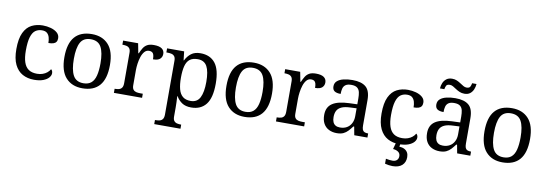

<svg xmlns="http://www.w3.org/2000/svg" viewBox="-67 -1217 5511 1939"><g transform="rotate(10 2688.5 -247.0)"><path d="M283 10Q217 10 165.5 -18Q114 -46 84.5 -106.5Q55 -167 55 -265Q55 -372 84.5 -433.5Q114 -495 164.5 -520.5Q215 -546 278 -546Q320 -546 360 -535Q400 -524 426 -501.5Q452 -479 452 -444Q452 -421 442 -407Q432 -393 412.5 -387Q393 -381 363 -381Q363 -413 355.5 -439Q348 -465 330 -480.5Q312 -496 278 -496Q240 -496 211.5 -476Q183 -456 167.5 -406Q152 -356 152 -266Q152 -195 167.5 -148Q183 -101 216 -78Q249 -55 303 -55Q334 -55 360 -64Q386 -73 405.5 -89Q425 -105 436 -125Q444 -119 448.5 -109.5Q453 -100 453 -86Q453 -63 434 -41Q415 -19 377.5 -4.5Q340 10 283 10Z M779 10Q671 10 609 -59Q547 -128 547 -269Q547 -409 606.5 -477.5Q666 -546 782 -546Q890 -546 952 -477.5Q1014 -409 1014 -269Q1014 -128 954.5 -59Q895 10 779 10ZM781 -42Q831 -42 861 -67.5Q891 -93 904 -144Q917 -195 917 -269Q917 -381 886 -437Q855 -493 780 -493Q705 -493 674.5 -437Q644 -381 644 -269Q644 -157 675 -99.5Q706 -42 781 -42Z M1102 0V-42H1105Q1128 -42 1146.5 -47Q1165 -52 1176 -67.5Q1187 -83 1187 -114V-426Q1187 -456 1175.5 -470.5Q1164 -485 1145.5 -489.5Q1127 -494 1105 -494H1102V-536H1256L1275 -437H1280Q1293 -467 1308 -492Q1323 -517 1348 -531.5Q1373 -546 1417 -546Q1472 -546 1498.5 -527Q1525 -508 1525 -473Q1525 -442 1503.5 -422Q1482 -402 1432 -402Q1432 -430 1427 -447Q1422 -464 1410.5 -472Q1399 -480 1379 -480Q1351 -480 1332 -458Q1313 -436 1302 -402Q1291 -368 1286 -331.5Q1281 -295 1281 -266V-109Q1281 -80 1292.5 -65.5Q1304 -51 1322.5 -46.5Q1341 -42 1363 -42H1391V0Z M1558 240V198H1566Q1589 198 1607.5 193Q1626 188 1637 172.5Q1648 157 1648 126V-426Q1648 -456 1636.5 -470.5Q1625 -485 1606.5 -489.5Q1588 -494 1566 -494H1553V-536H1728L1738 -446H1742Q1765 -492 1801 -519Q1837 -546 1895 -546Q1994 -546 2046.5 -479.5Q2099 -413 2099 -269Q2099 -124 2046.5 -57Q1994 10 1895 10Q1837 10 1800.5 -14.5Q1764 -39 1742 -78H1738Q1740 -49 1741 -16.5Q1742 16 1742 35V131Q1742 160 1753.5 174.5Q1765 189 1783.5 193.5Q1802 198 1824 198H1827V240ZM1879 -54Q1945 -54 1973.5 -109.5Q2002 -165 2002 -270Q2002 -377 1973.5 -429.5Q1945 -482 1878 -482Q1826 -482 1796.5 -459Q1767 -436 1754.5 -388.5Q1742 -341 1742 -269Q1742 -200 1754.5 -152Q1767 -104 1797 -79Q1827 -54 1879 -54Z M2441 10Q2333 10 2271 -59Q2209 -128 2209 -269Q2209 -409 2268.5 -477.5Q2328 -546 2444 -546Q2552 -546 2614 -477.5Q2676 -409 2676 -269Q2676 -128 2616.5 -59Q2557 10 2441 10ZM2443 -42Q2493 -42 2523 -67.5Q2553 -93 2566 -144Q2579 -195 2579 -269Q2579 -381 2548 -437Q2517 -493 2442 -493Q2367 -493 2336.5 -437Q2306 -381 2306 -269Q2306 -157 2337 -99.5Q2368 -42 2443 -42Z M2764 0V-42H2767Q2790 -42 2808.5 -47Q2827 -52 2838 -67.5Q2849 -83 2849 -114V-426Q2849 -456 2837.5 -470.5Q2826 -485 2807.5 -489.5Q2789 -494 2767 -494H2764V-536H2918L2937 -437H2942Q2955 -467 2970 -492Q2985 -517 3010 -531.5Q3035 -546 3079 -546Q3134 -546 3160.5 -527Q3187 -508 3187 -473Q3187 -442 3165.5 -422Q3144 -402 3094 -402Q3094 -430 3089 -447Q3084 -464 3072.5 -472Q3061 -480 3041 -480Q3013 -480 2994 -458Q2975 -436 2964 -402Q2953 -368 2948 -331.5Q2943 -295 2943 -266V-109Q2943 -80 2954.5 -65.5Q2966 -51 2984.5 -46.5Q3003 -42 3025 -42H3053V0Z M3387 10Q3343 10 3307.5 -7.5Q3272 -25 3252 -60.5Q3232 -96 3232 -150Q3232 -230 3288.5 -268Q3345 -306 3460 -310L3543 -313V-373Q3543 -409 3537 -436.5Q3531 -464 3511 -480Q3491 -496 3450 -496Q3412 -496 3392 -482Q3372 -468 3365.5 -443.5Q3359 -419 3359 -387Q3317 -387 3295.5 -401.5Q3274 -416 3274 -450Q3274 -485 3298.5 -506Q3323 -527 3364 -536.5Q3405 -546 3454 -546Q3546 -546 3591.5 -507Q3637 -468 3637 -373V-114Q3637 -86 3643 -70.5Q3649 -55 3663 -48.5Q3677 -42 3699 -42H3702V0H3567L3551 -86H3543Q3522 -58 3502 -36.5Q3482 -15 3455.5 -2.5Q3429 10 3387 10ZM3410 -52Q3451 -52 3480.5 -69Q3510 -86 3526.5 -117.5Q3543 -149 3543 -191V-272L3479 -269Q3422 -267 3389.5 -252Q3357 -237 3343 -210.5Q3329 -184 3329 -145Q3329 -114 3338 -93.5Q3347 -73 3365 -62.5Q3383 -52 3410 -52Z M4028 10Q3962 10 3910.5 -18Q3859 -46 3829.5 -106.5Q3800 -167 3800 -265Q3800 -372 3829.5 -433.5Q3859 -495 3909.5 -520.5Q3960 -546 4023 -546Q4065 -546 4105 -535Q4145 -524 4171 -501.5Q4197 -479 4197 -444Q4197 -421 4187 -407Q4177 -393 4157.5 -387Q4138 -381 4108 -381Q4108 -413 4100.5 -439Q4093 -465 4075 -480.5Q4057 -496 4023 -496Q3985 -496 3956.5 -476Q3928 -456 3912.5 -406Q3897 -356 3897 -266Q3897 -195 3912.5 -148Q3928 -101 3961 -78Q3994 -55 4048 -55Q4079 -55 4105 -64Q4131 -73 4150.5 -89Q4170 -105 4181 -125Q4189 -119 4193.5 -109.5Q4198 -100 4198 -86Q4198 -63 4179 -41Q4160 -19 4122.5 -4.5Q4085 10 4028 10ZM4000 240Q3984 240 3962.5 237Q3941 234 3923 229V178Q3941 182 3959.5 184Q3978 186 3991 186Q4020 186 4036 170.5Q4052 155 4052 130Q4052 101 4030.5 86Q4009 71 3977 69L3998 -9H4045L4035 34Q4068 36 4089.5 48Q4111 60 4121.5 79.5Q4132 99 4132 126Q4132 179 4098 209.5Q4064 240 4000 240Z M4442 10Q4398 10 4362.5 -7.5Q4327 -25 4307 -60.5Q4287 -96 4287 -150Q4287 -230 4343.5 -268Q4400 -306 4515 -310L4598 -313V-373Q4598 -409 4592 -436.5Q4586 -464 4566 -480Q4546 -496 4505 -496Q4467 -496 4447 -482Q4427 -468 4420.5 -443.5Q4414 -419 4414 -387Q4372 -387 4350.5 -401.5Q4329 -416 4329 -450Q4329 -485 4353.5 -506Q4378 -527 4419 -536.5Q4460 -546 4509 -546Q4601 -546 4646.5 -507Q4692 -468 4692 -373V-114Q4692 -86 4698 -70.5Q4704 -55 4718 -48.5Q4732 -42 4754 -42H4757V0H4622L4606 -86H4598Q4577 -58 4557 -36.5Q4537 -15 4510.5 -2.5Q4484 10 4442 10ZM4465 -52Q4506 -52 4535.5 -69Q4565 -86 4581.5 -117.5Q4598 -149 4598 -191V-272L4534 -269Q4477 -267 4444.5 -252Q4412 -237 4398 -210.5Q4384 -184 4384 -145Q4384 -114 4393 -93.5Q4402 -73 4420 -62.5Q4438 -52 4465 -52ZM4588 -606Q4561 -606 4539 -615.5Q4517 -625 4498.5 -637.5Q4480 -650 4463.5 -659.5Q4447 -669 4431 -669Q4401 -669 4393 -652.5Q4385 -636 4382 -616H4337Q4339 -647 4350.5 -673.5Q4362 -700 4384.5 -717Q4407 -734 4443 -734Q4470 -734 4491.5 -724.5Q4513 -715 4531.5 -702.5Q4550 -690 4566.5 -680.5Q4583 -671 4599 -671Q4628 -671 4636.5 -687.5Q4645 -704 4648 -724H4693Q4691 -694 4679.5 -667Q4668 -640 4646 -623Q4624 -606 4588 -606Z M5087 10Q4979 10 4917 -59Q4855 -128 4855 -269Q4855 -409 4914.5 -477.5Q4974 -546 5090 -546Q5198 -546 5260 -477.5Q5322 -409 5322 -269Q5322 -128 5262.5 -59Q5203 10 5087 10ZM5089 -42Q5139 -42 5169 -67.5Q5199 -93 5212 -144Q5225 -195 5225 -269Q5225 -381 5194 -437Q5163 -493 5088 -493Q5013 -493 4982.5 -437Q4952 -381 4952 -269Q4952 -157 4983 -99.5Q5014 -42 5089 -42Z"/></g></svg>

Font: Noto Serif Hebrew
Style: Regular
Weight: 400
Designer: Monotype Design Team
Foundry: Monotype Imaging Inc.
Version: Version 2.003